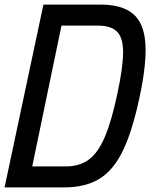

<svg xmlns="http://www.w3.org/2000/svg" viewBox="-26 -820 657 840"><path d="M-6 0 164 -800H413Q508 -800 556 -759.5Q604 -719 610 -629.5Q616 -540 584 -392Q561 -284 532.5 -209Q504 -134 466 -88Q428 -42 375.5 -21Q323 0 252 0ZM115 -92H263Q321 -92 361.5 -121Q402 -150 432 -219.5Q462 -289 487 -408Q512 -524 512.5 -589Q513 -654 486.5 -681Q460 -708 402 -708H243Z"/></svg>

Font: Victor Mono Thin
Style: Bold Italic
Weight: 700
Italic angle: -12°
Monospace: yes
Version: Version 1.561;gftools[0.9.30]